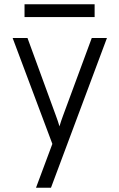

<svg xmlns="http://www.w3.org/2000/svg" viewBox="-20 -690 562 904"><path d="M149.5 194 226.5 -12.5 39.5 -511H109.5L243.5 -144.5Q248.5 -131.5 252.2 -120Q256 -108.5 260 -95Q264 -108.5 267.8 -120Q271.5 -131.5 276.5 -144.5L412 -511H483.5L220 194ZM95.5 -609.5V-670H425.5V-609.5Z"/></svg>

Font: Overpass Light
Style: Regular
Weight: 300
Designer: Delve Withrington, Dave Bailey, Thomas Jockin
Foundry: Delve Fonts LLC
Version: Version 4.000; ttfautohint (v1.8.3)